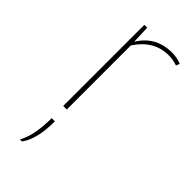

<svg xmlns="http://www.w3.org/2000/svg" viewBox="-227 -528 803 803"><g transform="rotate(45 174.5 -126.5)"><path d="M107 0V-480H124L127 -400Q176 -480 271 -480Q303 -480 327 -469L321 -453Q297 -462 269 -462Q182 -462 128 -379V-378V0ZM78 227Q109 172 109 70H128Q128 176 90 227Z"/></g></svg>

Font: Cantarell Thin
Style: Regular
Weight: 100
Designer: Dave Crossland, Nikolaus Waxweiler, Florian Fecher, Jacques Le Bailly, Eben Sorkin, Alexei Vanyashin, Alexios Zavras, Em
Version: Version 0.303